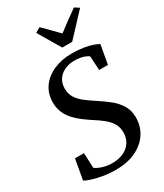

<svg xmlns="http://www.w3.org/2000/svg" viewBox="-243 -1086 1019 1191"><g transform="rotate(-30 267.0 -490.0)"><path d="M220.5 11Q174 11 130 3.5Q86 -4 53.8 -14.5Q21.5 -25 9.5 -34L35 -178H99.5L104 -70Q123 -56 154.8 -46Q186.5 -36 222 -36Q253 -36 280.5 -44Q308 -52 329 -68Q350 -84 362.5 -108.2Q375 -132.5 376 -164.5Q377 -201.5 361 -229.5Q345 -257.5 316.5 -281Q288 -304.5 250.5 -328Q221 -347 192.5 -368.5Q164 -390 140.5 -415.8Q117 -441.5 103.2 -473.5Q89.5 -505.5 89 -545Q89 -610 122.8 -656.2Q156.5 -702.5 213.8 -727Q271 -751.5 340.5 -751.5Q388 -751.5 424.5 -745.5Q461 -739.5 486.5 -730.8Q512 -722 526 -713L502 -577.5H439L433 -678.5Q418.5 -690 393 -697.5Q367.5 -705 332 -705Q296.5 -705 265.5 -691.2Q234.5 -677.5 215.5 -650.5Q196.5 -623.5 196 -585Q196 -546 214.2 -517.5Q232.5 -489 264 -465Q295.5 -441 334.5 -416Q373 -391 408.2 -362.8Q443.5 -334.5 466.2 -297.5Q489 -260.5 489.5 -210.5Q489.5 -146 456.5 -96Q423.5 -46 363.2 -17.5Q303 11 220.5 11ZM310.5 -812.5 216 -972 251.5 -992.5Q277.5 -966.5 303.5 -940.2Q329.5 -914 355 -887.5Q389 -914 425 -940Q461 -966 497.5 -992L529.5 -971L381.5 -812.5Z"/></g></svg>

Font: Merriweather 48pt Medium
Style: Italic
Weight: 500
Italic angle: -7.8°
Version: Version 2.101